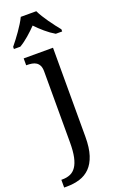

<svg xmlns="http://www.w3.org/2000/svg" viewBox="-204 -833 704 1129"><g transform="rotate(-20 148.0 -269.0)"><path d="M207 -549V8Q207 77 192 122.8Q177 168.5 150 195.8Q123 223 85.8 234.5Q48.5 246 4 246H-12.5V197.5H-5Q22.5 197.5 44 188.2Q65.5 179 80.2 157.2Q95 135.5 102.8 99.2Q110.5 63 110.5 9V-436Q110.5 -458.5 103.8 -472.2Q97 -486 85.5 -493.5Q74 -501 58.8 -503.5Q43.5 -506 26.5 -506H23.5V-549ZM-11.5 -634Q0.5 -648.5 15 -667.5Q29.5 -686.5 43.8 -706.8Q58 -727 70.5 -747.2Q83 -767.5 91 -784.5H188Q196 -767.5 208.5 -747.2Q221 -727 235.2 -706.8Q249.5 -686.5 264 -667.5Q278.5 -648.5 290.5 -634V-620.5H250.5Q221 -637.5 191.5 -662.8Q162 -688 139 -712.5Q115.5 -688 86.5 -662.8Q57.5 -637.5 28.5 -620.5H-11.5Z"/></g></svg>

Font: MM Phetkon
Style: Regular
Weight: 400
Designer: Khon Soe Zaw Thu
Version: Version 1.00 July 15, 2016, initial release